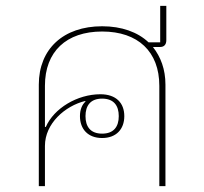

<svg xmlns="http://www.w3.org/2000/svg" viewBox="-20 -638 700 658"><path d="M550 -618H529V-493H489C452 -528 397 -548 330 -548C197 -548 113 -470 113 -348V0H134V-138C134 -215 203 -275 272 -292L273 -290C261 -279 254 -262 254 -240C254 -195 282 -165 330 -165C378 -165 406 -195 406 -240C406 -285 378 -315 324 -315C245 -315 165 -267 137 -203H134V-344C134 -461 207 -530 330 -530C453 -530 526 -461 526 -344V0H547V-348C547 -400 531 -443 504 -477H529C542 -477 550 -485 550 -500ZM330 -180C290 -180 273 -204 273 -240C273 -276 290 -300 330 -300C370 -300 387 -276 387 -240C387 -204 370 -180 330 -180Z"/></svg>

Font: IBM Plex Sans Thai Looped Thin
Style: Regular
Weight: 100
Designer: Mike Abbink, Paul van der Laan, Pieter van Rosmalen, Ben Mitchell, Mark Frömberg
Foundry: Bold Monday
Version: Version 1.1